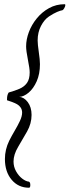

<svg xmlns="http://www.w3.org/2000/svg" viewBox="-20 -752 324 894"><path d="M2.9 -11.7Q2.9 -55.7 22.9 -96.7Q34.2 -119.1 48.3 -143.1Q62.5 -167 72.8 -189Q83 -210.9 83 -227.5Q83 -241.2 76.2 -251.2Q69.3 -261.2 59.6 -266.6Q51.3 -271.5 35.9 -277.3Q20.5 -283.2 12.7 -285.2V-291Q12.7 -310.1 20.5 -321.3Q48.8 -329.1 70.8 -338.6Q92.8 -348.1 105.5 -365.7Q118.2 -383.3 118.2 -415Q118.2 -432.6 109.9 -474.1Q101.6 -515.6 101.6 -536.1Q101.6 -568.4 114.5 -602.8Q127.4 -637.2 151.4 -666.5Q175.3 -695.8 208.3 -714.1Q241.2 -732.4 281.2 -732.4Q284.2 -732.4 284.2 -728.5Q284.2 -722.7 279.3 -713.9Q274.4 -705.1 269.5 -704.1Q261.7 -703.1 245.6 -696.3Q229.5 -689.5 208 -675.3Q186.5 -661.1 170.9 -631.3Q155.3 -601.6 155.3 -563.5Q155.3 -546.4 160.6 -509.8Q166 -473.1 166 -453.1Q166 -407.7 150.9 -373.5Q135.7 -339.4 113.3 -320.6Q90.8 -301.8 69.3 -300.8Q91.8 -299.8 109.4 -276.4Q127 -252.9 127 -216.8Q127 -176.8 106 -139.6Q86.4 -105 64.7 -68.6Q43 -32.2 43 0Q43 24.4 54.7 45.4Q66.4 66.4 83 79.3Q99.6 92.3 114.3 93.8Q121.1 96.2 121.1 109.4Q121.1 122.1 115.2 122.1Q65.4 122.1 34.2 85Q2.9 47.9 2.9 -11.7Z"/></svg>

Font: Metal
Style: Regular
Weight: 400
Designer: Danh Hong
Version: Version 8.002; ttfautohint (v1.8.3)